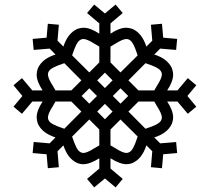

<svg xmlns="http://www.w3.org/2000/svg" viewBox="-20 -811 919 841"><path d="M507.8 -493.7 583 -568.4 579.6 -578.1Q572.8 -599.1 564.5 -615.7Q552.2 -640.1 533.2 -640.1Q517.6 -640.1 483.9 -618.7L463.9 -606.9V-537.6ZM655.8 -415 667.5 -435.1Q689 -468.8 689 -484.4Q689 -503.4 664.6 -515.6Q647.9 -523.9 627 -530.8L617.2 -534.2L542.5 -459L586.4 -415ZM617.2 -247.1 627 -250.5Q647.9 -257.3 664.6 -265.6Q689 -277.8 689 -296.9Q689 -312.5 667.5 -346.2L655.8 -366.2H586.4L542.5 -322.3ZM533.2 -141.1Q552.2 -141.1 564.5 -165.5Q572.8 -182.1 579.6 -203.1L583 -212.9L507.8 -287.6L463.9 -243.7V-174.3L483.9 -162.6Q517.6 -141.1 533.2 -141.1ZM439.5 -288.6 473.1 -322.3 439.5 -356 405.8 -322.3ZM345.7 -141.1Q361.3 -141.1 395 -162.6L415 -174.3V-243.7L371.1 -287.6L295.9 -212.9L299.3 -203.1Q306.2 -182.1 314.5 -165.5Q326.7 -141.1 345.7 -141.1ZM261.7 -247.1 336.4 -322.3 292.5 -366.2H223.1L211.4 -346.2Q189.9 -312.5 189.9 -296.9Q189.9 -277.8 214.4 -265.6Q231 -257.3 252 -250.5ZM292.5 -415 336.4 -459 261.7 -534.2 252 -530.8Q231 -523.9 214.4 -515.6Q189.9 -503.4 189.9 -484.4Q189.9 -468.8 211.4 -435.1L223.1 -415ZM371.1 -356.9 404.8 -390.6 371.1 -424.3 337.4 -390.6ZM371.1 -493.7 415 -537.6V-606.9L395 -618.7Q361.3 -640.1 345.7 -640.1Q326.7 -640.1 314.5 -615.7Q306.2 -599.1 299.3 -578.1L295.9 -568.4ZM439.5 -425.3 473.1 -459 439.5 -492.7 405.8 -459ZM507.8 -356.9 541.5 -390.6 507.8 -424.3 474.1 -390.6ZM486.3 9.8 439.5 -29.3 392.6 9.8 361.3 -27.3 415 -72.8V-117.7Q373.5 -91.8 345.2 -91.8Q331.5 -91.8 317.9 -97.2Q276.4 -116.2 257.8 -174.3L231.9 -148.4L237.8 -78.6L189.5 -74.2L184.1 -135.3L123 -140.6L127.4 -189L197.3 -183.1L223.1 -209Q165 -227.5 146 -269Q140.6 -283.7 140.6 -297.4Q140.6 -326.7 166.5 -366.2H121.6L76.2 -312.5L39.1 -343.8L78.1 -390.6L39.1 -437.5L76.2 -468.8L121.6 -415H166.5Q140.6 -454.6 140.6 -483.9Q140.6 -497.6 146 -512.2Q165 -553.7 223.1 -572.3L197.3 -598.1L127.4 -592.3L123 -640.6L184.1 -646L189.5 -707L237.8 -702.6L231.9 -632.8L257.8 -606.9Q276.4 -665 317.9 -684.1Q332.5 -689.5 346.2 -689.5Q375.5 -689.5 415 -663.6V-708.5L361.3 -753.9L392.6 -791L439.5 -752L486.3 -791L517.6 -753.9L463.9 -708.5V-663.6Q503.4 -689.5 532.7 -689.5Q546.4 -689.5 561 -684.1Q602.5 -665 621.1 -606.9L647 -632.8L641.1 -702.6L689.5 -707L694.8 -646L755.9 -640.6L751.5 -592.3L681.6 -598.1L655.8 -572.3Q713.9 -553.7 732.9 -512.2Q738.3 -497.6 738.3 -483.9Q738.3 -454.6 712.4 -415H757.3L802.7 -468.8L839.8 -437.5L800.8 -390.6L839.8 -343.8L802.7 -312.5L757.3 -366.2H712.4Q738.3 -326.7 738.3 -297.4Q738.3 -283.7 732.9 -269Q713.9 -227.5 655.8 -209L681.6 -183.1L751.5 -189L755.9 -140.6L694.8 -135.3L689.5 -74.2L641.1 -78.6L647 -148.4L621.1 -174.3Q602.5 -116.2 561 -97.2Q547.4 -91.8 533.7 -91.8Q505.4 -91.8 463.9 -117.7V-72.8L517.6 -27.3Z"/></svg>

Font: Auseklis
Style: Regular
Weight: 400
Designer: GGBotNet
Foundry: GGBotNet
Version: 1.00